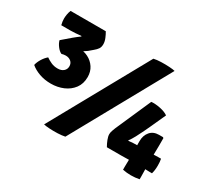

<svg xmlns="http://www.w3.org/2000/svg" viewBox="-132 -929 1302 1176"><g transform="rotate(30 519.0 -341.0)"><path d="M232.5 -385Q232.5 -406.5 217.8 -419Q203 -431.5 181 -431.5Q173 -431.5 166 -430.2Q159 -429 152 -427Q135 -434.5 119.8 -454.8Q104.5 -475 100 -494Q137 -502.5 168.8 -506.8Q200.5 -511 229 -511Q263.5 -511 294 -495.5Q324.5 -480 343.5 -451.5Q362.5 -423 362.5 -384Q362.5 -336.5 337.8 -303.5Q313 -270.5 273 -253.5Q233 -236.5 186 -236.5Q141.5 -236.5 104 -250Q66.5 -263.5 41.5 -285Q46 -306.5 60 -329.5Q74 -352.5 92.5 -368Q110 -355.5 130.5 -346.5Q151 -337.5 176 -337.5Q202 -337.5 217.2 -350.8Q232.5 -364 232.5 -385ZM284.5 -524.5Q269 -512.5 236.5 -495Q204 -477.5 167.5 -468.5L100 -494L162.5 -547.5Q173 -556 184.2 -565Q195.5 -574 205 -580.5L202.5 -583.5Q189 -581.5 164 -580Q139 -578.5 127.5 -578.5H63.5Q60 -591.5 58.8 -602.2Q57.5 -613 57.5 -622.5Q57.5 -635 60 -650.8Q62.5 -666.5 69 -683H318Q327.5 -667.5 336.2 -646.5Q345 -625.5 345 -606Q345 -586 336.2 -573.2Q327.5 -560.5 311.5 -547.5ZM654.5 -683Q675.5 -688 706.2 -689Q737 -690 764.8 -688.2Q792.5 -686.5 804.5 -683L426.5 0Q405.5 4.5 374.8 5.8Q344 7 316.2 5.2Q288.5 3.5 276 0ZM679 -71Q668 -90 659.8 -111.2Q651.5 -132.5 651.5 -148Q651.5 -159.5 656.8 -174.5Q662 -189.5 665 -196.5L775.5 -447.5Q804.5 -450.5 840 -443Q875.5 -435.5 895.5 -421L846 -312.5Q839 -297.5 826.5 -271Q814 -244.5 799.5 -217.5Q785 -190.5 771.5 -173L773.5 -171Q788.5 -173 807.8 -173.8Q827 -174.5 843.2 -174.8Q859.5 -175 865 -175H950.5Q958.5 -175 967.5 -175.5Q976.5 -176 986 -176H1001.5Q1003.5 -166.5 1004.5 -154.5Q1005.5 -142.5 1005.5 -129.5Q1005.5 -112.5 1003.5 -97.5Q1001.5 -82.5 998 -71H981.5Q975 -71 965.2 -71.5Q955.5 -72 950 -72H834.5Q825 -72 809.8 -71.5Q794.5 -71 781 -71ZM833.5 -22.5Q833.5 -38 834 -49Q834.5 -60 834.5 -72V-152Q834.5 -158.5 834 -167.5Q833.5 -176.5 833.5 -183V-204Q833.5 -244 855.8 -270.2Q878 -296.5 918 -296.5H946L951 -292V-235.5Q951 -219.5 950.5 -204.5Q950 -189.5 950 -175V-72Q950 -60 950.5 -49Q951 -38 951 -22.5V-1.5Q937.5 1.5 922 3Q906.5 4.5 892 4.5Q877.5 4.5 862.2 3Q847 1.5 833.5 -1.5Z"/></g></svg>

Font: Signika Light
Style: Bold
Weight: 700
Version: Version 2.003;gftools[0.9.32]